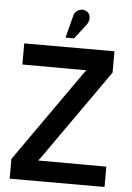

<svg xmlns="http://www.w3.org/2000/svg" viewBox="-60 -943 678 988"><g transform="rotate(5 279.0 -449.5)"><path d="M353 -823Q362 -835 364.5 -848.5Q367 -862 363 -874Q359 -886 346 -893Q333 -901 319 -898.5Q305 -896 294.5 -887Q284 -878 281 -864L251 -748H295ZM42 -700V-591L373 -590L358 -571L28 -102V0H518V-105L166 -106L180 -124L508 -590V-700Z"/></g></svg>

Font: Advent Pro
Style: Bold
Weight: 700
Designer: VivaRado, Andreas Kalpakidis
Foundry: VivaRado, Andreas Kalpakidis
Version: Version 3.000